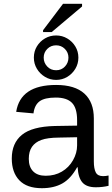

<svg xmlns="http://www.w3.org/2000/svg" viewBox="-20 -989 596 1019"><path d="M202.1 9.8Q122.6 9.8 82.5 -32.2Q42.5 -74.2 42.5 -147.5Q42.5 -229.5 96.4 -273.4Q150.4 -317.4 270.5 -320.3L389.2 -322.3V-351.1Q389.2 -415.5 361.8 -443.4Q334.5 -471.2 275.9 -471.2Q216.8 -471.2 189.9 -451.2Q163.1 -431.2 157.7 -387.2L65.9 -395.5Q88.4 -538.1 277.8 -538.1Q377.4 -538.1 427.7 -492.4Q478 -446.8 478 -360.4V-132.8Q478 -93.8 488.3 -74Q498.5 -54.2 527.3 -54.2Q541 -54.2 556.2 -57.6V-2.9Q524.4 4.9 488.3 4.9Q439.5 4.9 417.2 -20.8Q395 -46.4 392.1 -101.1H389.2Q355.5 -40.5 310.8 -15.4Q266.1 9.8 202.1 9.8ZM389.2 -260.7 293 -258.8Q231.4 -258.3 199.2 -246.1Q167 -234.4 149.9 -210Q132.8 -185.5 132.8 -146Q132.8 -103 156 -79.6Q179.2 -56.2 222.2 -56.2Q271 -56.2 308.1 -78.1Q345.7 -100.1 367.4 -138.4Q389.2 -176.8 389.2 -217.3ZM396 -683.1Q396 -650.9 379.9 -624Q363.8 -597.2 337.2 -581.1Q310.5 -564.9 277.8 -564.9Q245.6 -564.9 218.8 -581.1Q191.9 -597.2 175.8 -624Q159.7 -650.9 159.7 -683.1Q159.7 -716.3 175.8 -742.9Q191.9 -769.5 218.8 -785.2Q245.6 -800.8 277.8 -800.8Q310.1 -800.8 336.9 -784.9Q363.8 -769 379.9 -742.4Q396 -715.8 396 -683.1ZM343.3 -683.1Q343.3 -710.4 324.2 -729.5Q305.2 -748.5 277.8 -748.5Q250 -748.5 231 -729.5Q211.9 -710.4 211.9 -683.1Q211.9 -656.2 230.5 -636.2Q249 -616.2 277.8 -616.2Q306.2 -616.2 324.7 -636Q343.3 -655.8 343.3 -683.1ZM415.5 -954.6 254.4 -818.8H208.5V-828.6L314.5 -968.8H415.5Z"/></svg>

Font: Arimo
Style: Regular
Weight: 400
Designer: Steve Matteson
Foundry: Monotype Imaging Inc.
Version: Version 1.33